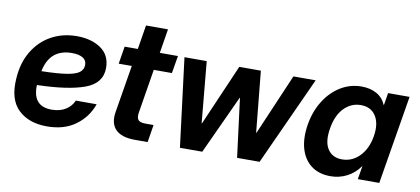

<svg xmlns="http://www.w3.org/2000/svg" viewBox="-64 -872 2406 1100"><g transform="rotate(10 1139.0 -322.0)"><path d="M248.5 11.7Q142.6 11.7 81.3 -47.1Q20 -106 28.8 -228Q34.2 -319.3 74.5 -386.7Q114.7 -454.1 180.7 -490.7Q246.6 -527.3 329.6 -527.3Q414.1 -527.3 469.5 -489Q524.9 -450.7 524.9 -376.5Q524.9 -287.1 428 -251.7Q331.1 -216.3 151.9 -211.9Q151.4 -207.5 151.4 -202.1Q151.4 -87.4 258.3 -87.4Q307.1 -87.4 340.1 -108.4Q373 -129.4 386.7 -162.6H507.8Q480.5 -84.5 414.1 -36.4Q347.7 11.7 248.5 11.7ZM163.1 -294.4Q260.3 -296.4 312.3 -305.2Q364.3 -314 384 -330.8Q403.8 -347.7 403.8 -373Q403.8 -400.4 381.1 -413.8Q358.4 -427.2 318.4 -427.2Q189.5 -427.2 163.1 -294.4Z M918.5 -515.6 901.4 -413.6H795.9L754.4 -159.7Q749 -128.4 759.8 -115.2Q770.5 -102.1 801.8 -102.1H849.6L833 0H758.8Q681.2 0 646.2 -35.4Q611.3 -70.8 622.6 -138.7L668 -413.6H591.8L608.4 -515.6H685.1L708 -656.2H835.9L813 -515.6Z M1021 0 956.5 -515.6H1085.9L1119.1 -159.7H1121.1L1275.4 -515.6H1400.9L1436 -160.6H1438L1590.3 -515.6H1719.7L1484.4 0H1353.5L1310.1 -340.8H1308.1L1150.9 0Z M1897.9 10.7Q1830.6 10.7 1785.9 -22.9Q1741.2 -56.6 1723.6 -117.2Q1706.1 -177.7 1719.2 -258.3Q1732.4 -337.4 1770.5 -397.9Q1808.6 -458.5 1864.3 -492.4Q1919.9 -526.4 1985.8 -526.4Q2036.1 -526.4 2073.2 -505.9Q2110.4 -485.4 2127.9 -444.3H2129.4L2141.1 -515.6H2266.1L2180.7 0H2055.7L2068.8 -77.1H2067.4Q2036.6 -33.7 1992.4 -11.5Q1948.2 10.7 1897.9 10.7ZM1946.3 -95.7Q2005.4 -95.7 2048.3 -139.9Q2091.3 -184.1 2103.5 -258.3Q2115.7 -332 2087.4 -376.5Q2059.1 -420.9 2000 -420.9Q1943.8 -420.9 1902.6 -378.7Q1861.3 -336.4 1848.6 -258.3Q1835.4 -179.7 1862.8 -137.7Q1890.1 -95.7 1946.3 -95.7Z"/></g></svg>

Font: Inter Display Semi Bold
Style: Italic
Weight: 600
Italic angle: -9.39999°
Designer: Rasmus Andersson
Foundry: rsms
Version: Version 4.000;git-4fc901f